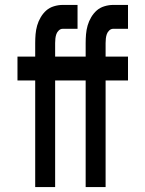

<svg xmlns="http://www.w3.org/2000/svg" viewBox="-20 -760 590 780"><path d="M123 0V-433H51V-530H123V-585Q123 -603 124.5 -621Q126 -639 131 -656.5Q136 -674 145.5 -690Q155 -706 168 -717.5Q181 -729 199 -734.5Q217 -740 235 -740H295V-643H235Q226 -643 219 -636.5Q212 -630 209 -621.5Q206 -613 205 -603.5Q204 -594 204 -585V-530H295V-433H204V0ZM328 0V-433H256V-530H328V-585Q328 -603 329.5 -621Q331 -639 336 -656.5Q341 -674 350.5 -690Q360 -706 373 -717.5Q386 -729 404 -734.5Q422 -740 440 -740H500V-643H440Q431 -643 424 -636.5Q417 -630 414 -621.5Q411 -613 410 -603.5Q409 -594 409 -585V-530H500V-433H409V0Z"/></svg>

Font: Lode Term
Style: Bold
Weight: 700
Monospace: yes
Designer: Belleve Invis
Foundry: Belleve Invis
Version: Version 29.2.0